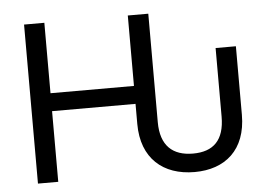

<svg xmlns="http://www.w3.org/2000/svg" viewBox="-52 -797 1221 875"><g transform="rotate(-5 559.0 -359.5)"><path d="M804.2 9.8C943.8 9.8 1041 -70.8 1041 -231.4V-544.9H948.2V-231.4C948.2 -123.5 897.5 -74.7 804.2 -74.7C710.9 -74.7 656.2 -123.5 656.2 -231.4V-727.5H562.5V-405.3H180.7V-727.5H87.9V0H180.7V-323.2H562.5V-231.4C562.5 -73.2 660.2 9.8 804.2 9.8Z"/></g></svg>

Font: Raveo
Style: Regular
Weight: 400
Designer: Jakub Foglar, Rasmus Andersson (Inter)
Foundry: Jakubfoglar.com
Version: Version 1.100;Glyphs 3.2.3 (3260)